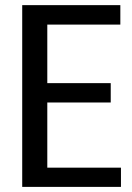

<svg xmlns="http://www.w3.org/2000/svg" viewBox="-20 -731 517 751"><path d="M413.1 -330.1H165V-75.2H453.1V0H66.9V-710.9H450.7V-634.8H165V-405.8H413.1Z"/></svg>

Font: Franco
Style: Regular
Weight: 400
Designer: Google
Version: Version 1.200311; 2013